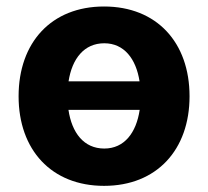

<svg xmlns="http://www.w3.org/2000/svg" viewBox="-20 -573 654 603"><path d="M306.8 10.7C472.3 10.7 575.3 -102.6 575.3 -270.6C575.3 -439.6 472.3 -552.6 306.8 -552.6C141.3 -552.6 38.4 -439.6 38.4 -270.6C38.4 -102.6 141.3 10.7 306.8 10.7ZM195 -228H418.7C408 -155.9 370.4 -106.5 307.5 -106.5C243.3 -106.5 205.6 -155.9 195 -228ZM195.3 -317.5C206.3 -388.5 244 -437.1 307.5 -437.1C369.7 -437.1 407.3 -388.5 418.3 -317.5Z"/></svg>

Font: Magic Ui Pro
Style: Bold
Weight: 700
Designer: Stefan Endress, Andreas Faust
Version: Version 1.000;FEAKit 1.0